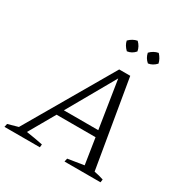

<svg xmlns="http://www.w3.org/2000/svg" viewBox="-224 -1007 1117 1160"><g transform="rotate(30 334.0 -426.5)"><path d="M574 -38Q591 -35 608 -30.5Q625 -26 640 -21L637 0H386L391 -23L503 -41L475 -221H203L100 -41Q129 -37 158 -32Q187 -27 216 -21L214 0H-33L-28 -23L43 -43L394 -647H471ZM228 -266H468L416 -597ZM404 -853Q430 -828 435 -796Q412 -769 379 -765Q352 -791 346 -821Q372 -847 404 -853ZM551 -853Q563 -840 571 -825.5Q579 -811 582 -796Q557 -769 526 -765Q500 -787 493 -821Q518 -847 551 -853Z"/></g></svg>

Font: Piazzolla SC Light
Style: Italic
Weight: 300
Italic angle: -11.3°
Designer: Juan Pablo del Peral
Foundry: Huerta Tipografica
Version: Version 1.330